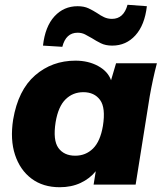

<svg xmlns="http://www.w3.org/2000/svg" viewBox="-20 -773 684 804"><path d="M22 0ZM230 11Q160 11 112 -25Q64 -61 43 -124.5Q22 -188 35 -272Q56 -396 127 -457.5Q198 -519 296 -519Q350 -519 391 -496.5Q432 -474 445 -437L466 -508H637Q628 -474 620.5 -439Q613 -404 607 -370L548 0H372L381 -56Q356 -25 317.5 -7Q279 11 230 11ZM295 -121Q339 -121 369.5 -151Q400 -181 411 -246Q423 -322 399 -354.5Q375 -387 329 -387Q285 -387 254.5 -357Q224 -327 213 -262Q201 -186 224.5 -153.5Q248 -121 295 -121ZM241 -577 160 -582Q169 -662 208 -704.5Q247 -747 305 -747Q332 -747 351 -738Q370 -729 387 -718Q401 -708 416 -701Q431 -694 449 -694Q498 -694 514 -753L595 -747Q586 -668 547 -625Q508 -582 450 -582Q422 -582 402 -592Q382 -602 365 -613Q350 -622 336 -629Q322 -636 305 -636Q256 -636 241 -577Z"/></svg>

Font: Winston ExtraBold
Style: Italic
Weight: 800
Italic angle: -9°
Designer: Original fonts by Vernon Adams / Changes by Cristiano Sobral
Foundry: Original fonts by Vernon Adams / Changes by Cristiano Sobral
Version: Version 2.503;July 17, 2020;FontCreator 13.0.0.2655 64-bit